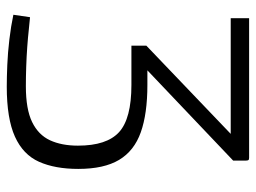

<svg xmlns="http://www.w3.org/2000/svg" viewBox="-112 -618 738 553"><g transform="rotate(90 256.5 -341.0)"><path d="M229 8Q202 8 166.5 6.5Q131 5 93 0.5Q55 -4 22 -11L29 -59Q42 -58 64.5 -55.5Q87 -53 114.5 -51Q142 -49 171.5 -48Q201 -47 228 -47Q294 -47 331 -65Q368 -83 383.5 -116.5Q399 -150 399 -197Q399 -280 360 -315.5Q321 -351 224 -351H111V-394L387 -658L398 -637H32V-690H434Q439 -690 440.5 -688Q442 -686 442 -681V-644L160 -376L145 -397H224Q307 -397 360.5 -378Q414 -359 440 -315.5Q466 -272 466 -198Q466 -131 445.5 -85Q425 -39 373 -15.5Q321 8 229 8Z"/></g></svg>

Font: Exo 2 Light
Style: Regular
Weight: 300
Designer: Natanael Gama
Foundry: Natanael Gama
Version: Version 2.010